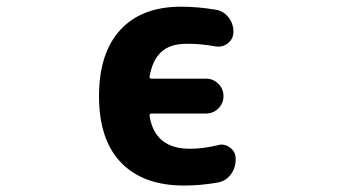

<svg xmlns="http://www.w3.org/2000/svg" viewBox="-20 -577 1040 586"><path d="M533.2 -556.6Q580.1 -556.6 635.7 -547.9Q660.2 -544.9 676.3 -525.4Q692.4 -505.9 692.4 -480.5V-479.5Q692.4 -458 674.8 -444.3Q662.1 -434.6 646.5 -434.6Q641.6 -434.6 636.7 -435.5Q593.8 -443.4 554.7 -443.4Q551.8 -443.4 548.8 -443.4Q498 -443.4 470.7 -417Q445.3 -392.6 436.5 -343.8Q435.5 -336.9 442.4 -336.9H608.4Q630.9 -336.9 646.5 -321.3Q662.1 -305.7 662.1 -283.7Q662.1 -261.7 646.5 -246.1Q630.9 -230.5 608.4 -230.5H442.4Q435.5 -230.5 436.5 -223.6Q452.1 -123 559.6 -123Q599.6 -123 644.5 -133.8Q650.4 -135.7 656.2 -135.7Q669.9 -135.7 681.6 -127Q699.2 -114.3 699.2 -93.8V-88.9Q699.2 -63.5 683.6 -43.5Q668 -23.4 642.6 -19.5Q591.8 -10.7 542 -10.7Q417 -10.7 349.6 -80.6Q282.2 -150.4 282.2 -283.2Q282.2 -415 347.2 -485.8Q412.1 -556.6 533.2 -556.6Z"/></svg>

Font: Gen Jyuu Gothic Monospace Bold
Style: Bold
Weight: 700
Designer: [Source Han Sans]
Ryoko NISHIZUKA  (kana & ideographs); Paul D. Hunt (Latin, Greek & Cyrillic); Wenlong ZHANG  (bopomofo
Version: Version 1.002.20150607